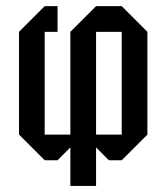

<svg xmlns="http://www.w3.org/2000/svg" viewBox="-20 -520 540 623"><path d="M291.7 -83.3H375V-416.7H291.7ZM291.7 -500H375L458.3 -416.7V-83.3L375 0H333.3L291.7 -41.7V83.3H208.3V-41.7L166.7 0H125L41.7 -83.3V-416.7L125 -500H166.7V-416.7H125V-83.3H208.3V-416.7Z"/></svg>

Font: Yulong
Style: Regular
Weight: 400
Designer: GGBotNet
Foundry: f0n7.com
Version: 1.00